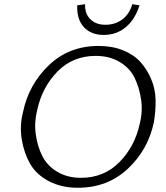

<svg xmlns="http://www.w3.org/2000/svg" viewBox="-20 -881 783 907"><path d="M639 -856 605 -861Q591 -814 557.5 -789Q524 -764 478 -764Q433 -764 406.5 -790.5Q380 -817 382 -861L345 -856Q342 -790 376 -753Q410 -716 470 -716Q530 -716 574 -752.5Q618 -789 639 -856ZM348 6Q270 6 211 -25Q152 -56 123 -106Q94 -156 83 -221Q72 -286 89 -353Q116 -482 211 -573Q306 -664 446 -664Q510 -664 561 -643.5Q612 -623 643.5 -588Q675 -553 694.5 -506.5Q714 -460 715 -409Q716 -358 707 -304Q680 -174 584 -84Q488 6 348 6ZM363 -41Q471 -41 544 -115Q617 -189 640 -296Q655 -354 646.5 -411Q638 -468 615.5 -514Q593 -560 545 -588.5Q497 -617 432 -617Q324 -617 251.5 -543Q179 -469 156 -362Q141 -304 149 -246.5Q157 -189 180 -143.5Q203 -98 250.5 -69.5Q298 -41 363 -41Z"/></svg>

Font: EauTestText Semilight
Style: Italic
Weight: 300
Italic angle: -12°
Designer: Christian Thalmann (Catharsis Fonts)
Version: Version 0.001;PS 000.001;hotconv 1.0.88;makeotf.lib2.5.64775